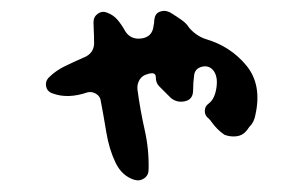

<svg xmlns="http://www.w3.org/2000/svg" viewBox="-20 -301 545 345"><path d="M439 -95Q438 -89 435.5 -83.5Q433 -78 428 -73Q424 -67 422 -65Q415 -57 404 -56Q393 -55 383 -59Q376 -64 370.5 -69.5Q365 -75 360 -82Q359 -84 355 -88Q348 -93 348 -101.5Q348 -110 355 -115Q366 -123 369 -144Q372 -165 362 -176Q354 -184 342.5 -181Q331 -178 329 -167Q328 -160 327.5 -153Q327 -146 327 -139Q327 -122 312 -119Q298 -116 287 -125Q282 -130 276.5 -135.5Q271 -141 266 -146Q260 -152 260 -162Q260 -171 250 -169Q247 -169 246 -168Q236 -166 231 -158Q226 -150 227 -140Q232 -103 240 -67.5Q248 -32 247 4Q247 14 239 19.5Q231 25 221 22Q199 15 187.5 -9Q176 -33 171 -63.5Q166 -94 161 -120Q160 -128 152.5 -132.5Q145 -137 137 -135Q102 -123 75 -133Q65 -136 63 -145.5Q61 -155 68 -162Q80 -174 96.5 -182Q113 -190 129 -197Q151 -205 149 -228Q149 -238 148.5 -246Q148 -254 148 -261Q148 -271 156 -276.5Q164 -282 173 -278Q184 -274 191.5 -265Q199 -256 205 -245Q215 -229 235 -232Q254 -235 256 -255Q257 -259 257 -262Q257 -265 258 -269Q260 -279 271 -281Q280 -283 290 -276Q298 -271 306.5 -265Q315 -259 320 -251Q332 -237 349 -231Q394 -218 422.5 -183.5Q451 -149 439 -95Z"/></svg>

Font: Slackside One
Style: Regular
Weight: 400
Version: Version 1.000